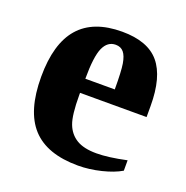

<svg xmlns="http://www.w3.org/2000/svg" viewBox="-94 -557 632 653"><g transform="rotate(20 222.0 -230.5)"><path d="M241.2 -470.2Q334.5 -470.2 376.2 -420.4Q418 -370.6 418 -265.6V-225.6H177.2V-217.8Q177.2 -145 189 -114.3Q200.7 -83.5 227.1 -67.4Q253.4 -51.3 299.3 -51.3Q342.3 -51.3 407.7 -65.4V-27.8Q380.9 -11.7 338.1 -1.2Q295.4 9.3 254.9 9.3Q142.1 9.3 88.1 -49.6Q34.2 -108.4 34.2 -231.9Q34.2 -352.1 85.7 -411.1Q137.2 -470.2 241.2 -470.2ZM235.8 -420.9Q206.5 -420.9 192.1 -389.2Q177.7 -357.4 177.7 -276.9H284.2Q284.2 -342.3 279.8 -368.9Q275.4 -395.5 264.9 -408.2Q254.4 -420.9 235.8 -420.9Z"/></g></svg>

Font: Liberation Serif
Style: Bold
Weight: 700
Designer: Steve Matteson
Foundry: Ascender Corporation
Version: Version 2.1.5